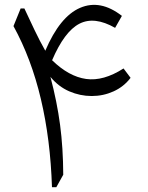

<svg xmlns="http://www.w3.org/2000/svg" viewBox="-20 -779 615 799"><path d="M487.3 -712.9 459 -663.1Q372.6 -712.4 310.3 -680.2Q248 -647.9 196.8 -528.3Q266.6 -460.4 338.4 -450.4Q410.2 -440.4 494.1 -494.1L523.4 -455.1Q495.1 -418 452.4 -398.7Q409.7 -379.4 361.6 -379.4Q313.5 -379.4 268.3 -398.9Q223.1 -418.5 189.9 -459Q217.3 -355.5 230 -259.5Q242.7 -163.6 243.2 -51.8L214.4 0H196.3Q189.9 -198.7 150.1 -366.9Q110.4 -535.2 36.1 -670.4L65.9 -743.7H81.5Q101.1 -701.7 123.5 -654.5Q146 -607.4 168.5 -567.9Q229 -710 313.2 -746.3Q397.5 -782.7 487.3 -712.9Z"/></svg>

Font: Pinar-DS1-FD Regular
Style: Regular
Weight: 400
Designer: Amin Abedi
Version: Version 3.000